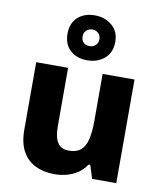

<svg xmlns="http://www.w3.org/2000/svg" viewBox="-92 -917 847 1002"><g transform="rotate(10 331.5 -416.5)"><path d="M591 -549V0H463L441 -70H431Q414 -42 387.5 -24.5Q361 -7 329.5 1.5Q298 10 264 10Q208 10 164 -11Q120 -32 95 -76.5Q70 -121 70 -191V-549H239V-238Q239 -182 257.5 -153Q276 -124 317 -124Q358 -124 381 -144Q404 -164 413 -203.5Q422 -243 422 -299V-549ZM330 -605Q274 -605 239.5 -636.5Q205 -668 205 -724Q205 -780 239.5 -811.5Q274 -843 330 -843Q383 -843 420.5 -811.5Q458 -780 458 -725Q458 -668 421 -636.5Q384 -605 330 -605ZM330 -680Q348 -680 361 -692Q374 -704 374 -724Q374 -744 361 -756Q348 -768 330 -768Q311 -768 298 -756Q285 -744 285 -724Q285 -704 296.5 -692Q308 -680 330 -680Z"/></g></svg>

Font: Noto Sans Thai ExtraBold
Style: Regular
Weight: 800
Version: Version 2.001